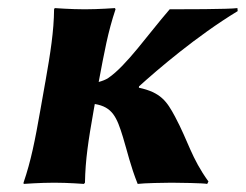

<svg xmlns="http://www.w3.org/2000/svg" viewBox="-20 -452 608 475"><path d="M323.9 -238.3C369.4 -279.5 466 -362.5 568 -424.5L567.4 -432C547.8 -429 426.8 -429 399.8 -429C345.7 -366.5 292.8 -289.5 247.8 -259C241.8 -254.9 233 -251.6 224.1 -249.2L224.3 -250C238.5 -325 246.8 -372 265.8 -429L264.4 -432C264.4 -432 223.8 -429 189.8 -429C154.8 -429 115.4 -432 115.4 -432L113.8 -429C113.3 -375 104.8 -321 92.3 -250L91.9 -248L79.7 -179C66.7 -105 56.7 -54 38.2 0L38.6 3C38.6 3 79.2 0 114.2 0C148.2 0 187.6 3 187.6 3L190.2 0C191.2 -57 198.5 -104 211.7 -179L214.5 -194.7C258.3 -187.5 269.1 -161.9 284.1 -113C295.5 -75.7 302.6 -42 320.6 3C335 1 388.2 0 404.2 0C420.2 0 485 1 492.6 3L495.7 -3C453.1 -62 446.2 -101.4 413 -163.5C392.7 -201.5 377.5 -223.5 323.6 -235Z"/></svg>

Font: Linux Biolinum O 
Style: Bold Italic
Weight: 700
Designer: Philipp H. Poll
Foundry: Philipp H. Poll
Version: Version 1.3.2